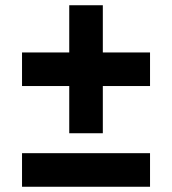

<svg xmlns="http://www.w3.org/2000/svg" viewBox="-20 -712 656 732"><path d="M244 -204V-384H64V-512H244V-692H372V-512H552V-384H372V-204ZM64 0V-128H552V0Z"/></svg>

Font: Kufam Black
Style: Regular
Weight: 900
Designer: Wael Morcos, Artur Schmal
Foundry: Original Type
Version: Version 1.301; ttfautohint (v1.8.3)